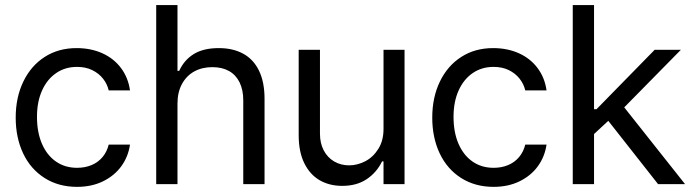

<svg xmlns="http://www.w3.org/2000/svg" viewBox="-20 -727 2730 758"><path d="M155.8 -24.4C192.5 -1 235.4 10.7 284.2 10.7C322.6 10.7 356.8 3.4 386.7 -11.2C416.7 -25.9 440.8 -45.7 459 -70.8C477.2 -95.9 488.6 -124.3 493.2 -156.2H409.2C404.6 -137.4 396.5 -120.9 384.8 -106.9C373 -92.9 358.6 -82.4 341.3 -75.2C324.1 -68 305 -64.5 284.2 -64.5C252.3 -64.5 224.4 -72.8 200.7 -89.4C176.9 -106 158.5 -129.4 145.5 -159.7C132.5 -189.9 126 -225.3 126 -265.6C126 -305.3 132.6 -340 146 -369.6C159.3 -399.3 177.9 -422.2 201.7 -438.5C225.4 -454.8 252.9 -462.9 284.2 -462.9C307 -462.9 327 -458.7 344.2 -450.2C361.5 -441.7 375.7 -430.5 386.7 -416.5C397.8 -402.5 405.3 -387 409.2 -370.1H493.2C488.6 -403.3 476.9 -432.6 458 -458C439.1 -483.4 414.6 -502.9 384.3 -516.6C354 -530.3 320 -537.1 282.2 -537.1C234.7 -537.1 192.9 -525.6 156.7 -502.4C120.6 -479.3 92.4 -446.9 72.3 -405.3C52.1 -363.6 42 -316.1 42 -262.7C42 -210 51.8 -162.9 71.3 -121.6C90.8 -80.2 119 -47.9 155.8 -24.4Z M680.7 0V-318.4C680.7 -348.3 686.7 -374.2 698.7 -396C710.8 -417.8 727.1 -434.2 747.6 -445.3C768.1 -456.4 791.7 -461.9 818.4 -461.9C843.8 -461.9 865.6 -456.9 883.8 -446.8C902 -436.7 916 -421.7 925.8 -401.9C935.5 -382 940.4 -358.4 940.4 -331.1V0H1024.4V-336.9C1024.4 -381.2 1017.1 -418.3 1002.4 -448.2C987.8 -478.2 967 -500.5 939.9 -515.1C912.9 -529.8 880.9 -537.1 843.8 -537.1C803.4 -537.1 770.5 -529.3 745.1 -513.7C719.7 -498 700.5 -475.9 687.5 -447.3H680.7V-707H596.7V0Z M1494.1 -530.3V-217.8C1494.1 -187.2 1487.3 -161 1473.6 -139.2C1460 -117.4 1442.7 -101.1 1421.9 -90.3C1401 -79.6 1379.9 -74.2 1358.4 -74.2C1336.3 -74.2 1316.4 -79.4 1298.8 -89.8C1281.2 -100.3 1267.6 -114.9 1257.8 -133.8C1248 -152.7 1243.2 -174.5 1243.2 -199.2V-530.3H1159.2V-193.4C1159.2 -149.7 1166.5 -113 1181.2 -83C1195.8 -53.1 1216 -30.6 1241.7 -15.6C1267.4 -0.7 1297.2 6.8 1331.1 6.8C1369.5 6.8 1401.9 -2.1 1428.2 -20C1454.6 -37.9 1474.6 -61.2 1488.3 -89.8H1494.1V0H1577.1V-530.3Z M1800.3 -24.4C1837.1 -1 1879.9 10.7 1928.7 10.7C1967.1 10.7 2001.3 3.4 2031.2 -11.2C2061.2 -25.9 2085.3 -45.7 2103.5 -70.8C2121.7 -95.9 2133.1 -124.3 2137.7 -156.2H2053.7C2049.2 -137.4 2041 -120.9 2029.3 -106.9C2017.6 -92.9 2003.1 -82.4 1985.8 -75.2C1968.6 -68 1949.5 -64.5 1928.7 -64.5C1896.8 -64.5 1869 -72.8 1845.2 -89.4C1821.5 -106 1803.1 -129.4 1790 -159.7C1777 -189.9 1770.5 -225.3 1770.5 -265.6C1770.5 -305.3 1777.2 -340 1790.5 -369.6C1803.9 -399.3 1822.4 -422.2 1846.2 -438.5C1870 -454.8 1897.5 -462.9 1928.7 -462.9C1951.5 -462.9 1971.5 -458.7 1988.8 -450.2C2006 -441.7 2020.2 -430.5 2031.2 -416.5C2042.3 -402.5 2049.8 -387 2053.7 -370.1H2137.7C2133.1 -403.3 2121.4 -432.6 2102.5 -458C2083.7 -483.4 2059.1 -502.9 2028.8 -516.6C1998.5 -530.3 1964.5 -537.1 1926.8 -537.1C1879.2 -537.1 1837.4 -525.6 1801.3 -502.4C1765.1 -479.3 1737 -446.9 1716.8 -405.3C1696.6 -363.6 1686.5 -316.1 1686.5 -262.7C1686.5 -210 1696.3 -162.9 1715.8 -121.6C1735.4 -80.2 1763.5 -47.9 1800.3 -24.4Z M2318.4 -295.9 2319.3 -192.4 2413.1 -279.3H2420.9L2668 -530.3H2564.5L2335 -295.9ZM2241.2 -707V0H2325.2V-707ZM2373 -260.7 2578.1 0H2684.6L2431.6 -319.3Z"/></svg>

Font: Pretendard Variable
Style: Regular
Weight: 400
Designer: Base glyphs from Inter by Rasmus Andersson; Hangeul glyphs from Noto Sans CJK(Source Han Sans) by Jang Soo-young and Kan
Foundry: Kil Hyung-jin
Version: Version 1.309;Glyphs 3.2 (3225)